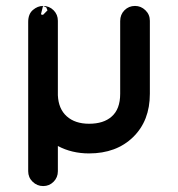

<svg xmlns="http://www.w3.org/2000/svg" viewBox="-20 -507 600 647"><path d="M118 -459Q119 -458 121.5 -457.5Q124 -457 125 -457L140 -472L136 -482L125 -487ZM75 -433Q75 -460 91 -473.5Q107 -487 125 -487Q146 -487 160.5 -472.5Q175 -458 175 -437V-186Q177 -140 205 -115Q233 -90 280 -90Q329 -90 356 -114Q385 -139 385 -191V-436Q385 -458 399.5 -472.5Q414 -487 435 -487Q455 -487 470 -472.5Q485 -458 485 -437V-191Q485 -100 428.5 -45Q372 10 280 10Q222 10 175 -15V70Q175 91 160.5 105.5Q146 120 125.5 120Q105 120 90 105.5Q75 91 75 70V-185Q75 -188 75 -191Z"/></svg>

Font: Brass Mono
Style: Bold
Weight: 700
Monospace: yes
Version: Version 1.100; ttfautohint (v1.8.3) -l 8 -r 50 -G 200 -x 14 